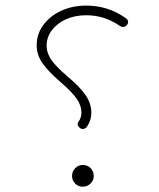

<svg xmlns="http://www.w3.org/2000/svg" viewBox="-20 -685 580 700"><path d="M436 -620.6Q453.1 -609.9 443.8 -595.2Q439.9 -588.9 432.4 -587.4Q424.8 -585.9 418 -589.8Q361.8 -629.4 294.4 -629.4Q252.9 -629.4 220.2 -614.5Q187.5 -599.6 168.7 -574.2Q149.9 -548.8 149.9 -518.1Q149.9 -492.7 166.3 -468Q182.6 -443.4 225.1 -407.2Q270 -369.6 291.5 -338.9Q313 -308.1 313 -273.9Q313 -246.1 296.9 -223.1Q292.5 -216.8 284.9 -215.1Q277.3 -213.4 270.5 -219.2Q258.3 -229.5 266.1 -240.7Q276.9 -255.9 276.9 -274.9Q276.9 -299.8 259.8 -324.7Q242.7 -349.6 200.2 -386.2Q156.7 -423.8 135.3 -454.1Q113.8 -484.4 113.8 -520Q113.8 -561.5 138.2 -594.2Q162.6 -627 203.4 -645.8Q244.1 -664.6 294.4 -664.6Q372.6 -664.6 436 -620.6ZM242.7 -43.5Q242.7 -59.6 253.9 -71.5Q265.1 -83.5 281.7 -83.5Q298.8 -83.5 310.3 -72Q321.8 -60.5 321.8 -43.5Q321.8 -26.9 309.8 -15.6Q297.9 -4.4 281.7 -4.4Q265.6 -4.4 254.2 -15.6Q242.7 -26.9 242.7 -43.5Z"/></svg>

Font: Mikhak ExtraLight
Style: Regular
Weight: 200
Designer: Amin Abedi
Version: Version 3.3